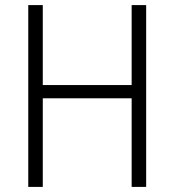

<svg xmlns="http://www.w3.org/2000/svg" viewBox="-20 -734 685 754"><path d="M554 0H497V-348H148V0H91V-714H148V-400H497V-714H554Z"/></svg>

Font: Noto Sans Tamil SemiCondensed Light
Style: Regular
Weight: 300
Width: 4
Designer: Jelle Bosma - Monotype Design Team
Foundry: Monotype Imaging Inc.
Version: Version 2.004; ttfautohint (v1.8.4.7-5d5b)